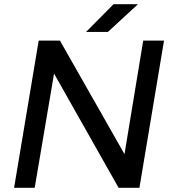

<svg xmlns="http://www.w3.org/2000/svg" viewBox="-20 -893 814 913"><path d="M47 0 164 -700H265L572 -160L661 -700H760L643 0H544L237 -543L145 0ZM389 -741 520 -873H636L493 -741Z"/></svg>

Font: Figtree Medium
Style: Italic
Weight: 500
Italic angle: -9.5°
Foundry: Erik Kennedy
Version: Version 2.001; ttfautohint (v1.8.4.7-5d5b);gftools[0.9.27]